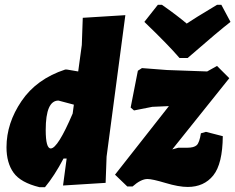

<svg xmlns="http://www.w3.org/2000/svg" viewBox="-20 -767 978 798"><path d="M900 -747 938 -676Q891 -640 760 -526H726Q681 -579 580 -676L636 -747H653Q716 -703 756 -669Q782 -687 882 -747ZM258 -478 305 -470 320 -580 324 -693 501 -704 423 -116 419 -7 242 4 257 -108H244Q206 -36 167 11H144Q66 -8 36.5 -49Q7 -90 7 -155Q7 -255 69.5 -347Q132 -439 251 -478ZM882 -493 933 -442 696 -146 721 -153H758Q786 -153 797.5 -163.5Q809 -174 815 -213L836 -219L906 -201Q905 -86 866.5 -38Q828 10 760 10Q723 10 668 -6.5Q613 -23 593 -23Q566 -23 531 8H509L458 -41L682 -326L613 -323L537 -308L523 -320L553 -473L570 -484L674 -476L841 -470ZM170 -227Q170 -150 191 -150Q220 -150 282 -295L287 -332L223 -349Q170 -349 170 -227Z"/></svg>

Font: Alegreya Sans Black
Style: Italic
Weight: 900
Italic angle: -7°
Designer: Juan Pablo del Peral
Foundry: Huerta Tipografica
Version: Version 2.007